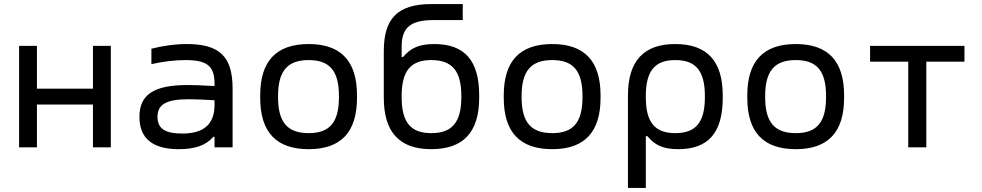

<svg xmlns="http://www.w3.org/2000/svg" viewBox="-20 -726 4840 946"><path d="M74 0H162V-211H438V0H526V-500H438V-289H162V-500H74Z M901 -509C842 -509 786 -501 726 -486V-410C783 -423 843 -430 894 -430C997 -430 1037 -403 1037 -315V-302C975 -306 930 -307 905 -307C736 -307 667 -259 667 -150C667 -42 734 9 861 9C943 9 996 -11 1031 -52H1037V0H1126V-290C1126 -447 1062 -509 901 -509ZM756 -150C756 -212 800 -237 910 -237C939 -237 991 -235 1037 -232V-209C1037 -115 985 -68 878 -68C793 -68 756 -93 756 -150Z M1262 -256V-244C1262 -75 1341 9 1501 9C1660 9 1739 -75 1739 -244V-256C1739 -425 1660 -509 1501 -509C1341 -509 1262 -425 1262 -256ZM1350 -247V-253C1350 -376 1396 -430 1501 -430C1605 -430 1650 -376 1650 -253V-247C1650 -124 1605 -70 1501 -70C1396 -70 1350 -124 1350 -247Z M2341 -244V-256C2341 -428 2269 -509 2120 -509C2038 -509 2000 -485 1966 -445H1959V-497C1959 -587 2000 -627 2114 -627H2260V-706H2106C1936 -706 1871 -632 1871 -474V-244C1871 -75 1948 9 2105 9C2263 9 2341 -75 2341 -244ZM1959 -247V-253C1959 -376 2003 -430 2105 -430C2208 -430 2253 -376 2253 -253V-247C2253 -124 2208 -70 2105 -70C2003 -70 1959 -124 1959 -247Z M2462 -256V-244C2462 -75 2541 9 2701 9C2860 9 2939 -75 2939 -244V-256C2939 -425 2860 -509 2701 -509C2541 -509 2462 -425 2462 -256ZM2550 -247V-253C2550 -376 2596 -430 2701 -430C2805 -430 2850 -376 2850 -253V-247C2850 -124 2805 -70 2701 -70C2596 -70 2550 -124 2550 -247Z M3541 -244V-256C3541 -425 3464 -509 3307 -509C3151 -509 3074 -425 3074 -256V200H3162V-55H3170C3204 -15 3240 9 3322 9C3470 9 3541 -72 3541 -244ZM3162 -247V-253C3162 -376 3206 -430 3307 -430C3409 -430 3453 -376 3453 -253V-247C3453 -124 3409 -70 3307 -70C3206 -70 3162 -124 3162 -247Z M3662 -256V-244C3662 -75 3741 9 3901 9C4060 9 4139 -75 4139 -244V-256C4139 -425 4060 -509 3901 -509C3741 -509 3662 -425 3662 -256ZM3750 -247V-253C3750 -376 3796 -430 3901 -430C4005 -430 4050 -376 4050 -253V-247C4050 -124 4005 -70 3901 -70C3796 -70 3750 -124 3750 -247Z M4455 0H4544V-422H4732V-500H4267V-422H4455Z"/></svg>

Font: LT Wave Mono
Style: Regular
Weight: 400
Designer: Daniel Lyons
Version: Version 2.5 (Glyphs App)